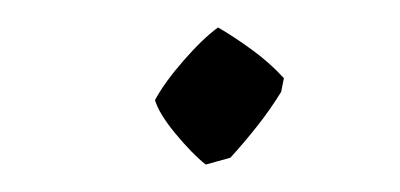

<svg xmlns="http://www.w3.org/2000/svg" viewBox="-20 -400 292 140"><path d="M130 -280Q120 -288 108 -302.5Q96 -317 93 -327Q100 -340 114 -356Q128 -372 139 -380Q151 -373 164 -363.5Q177 -354 187 -343L185 -333Q177 -320 167.5 -308Q158 -296 148 -285Z"/></svg>

Font: Labrada Lght
Style: Italic
Weight: 300
Italic angle: -7°
Designer: Mercedes Jáuregui
Foundry: Omnibus-Type Team
Version: Version 1.000; ttfautohint (v1.8.4.7-5d5b)